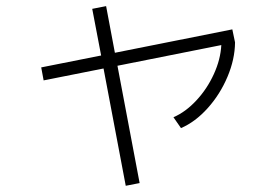

<svg xmlns="http://www.w3.org/2000/svg" viewBox="-20 -595 904 621"><path d="M113.3 -377 307.1 -415.5 278.3 -566.4 323.2 -575.2 351.6 -424.3 731.4 -500 740.2 -458Q739.7 -403.3 715.8 -346.7Q691.9 -290 651.9 -245.4Q611.8 -200.7 565.4 -180.7L541 -215.8Q580.6 -232.9 615.2 -270.3Q649.9 -307.6 671.6 -355.2Q693.4 -402.8 695.8 -449.2L359.9 -382.3L431.6 -2.9L386.7 5.9L314.9 -373.5L121.1 -335Z"/></svg>

Font: Pretendard GOV ExtraLight
Style: Regular
Weight: 200
Designer: Base glyphs from Inter by Rasmus Andersson; Hangeul glyphs from Noto Sans CJK(Source Han Sans) by Jang Soo-young and Kan
Foundry: Kil Hyung-jin
Version: Version 1.309